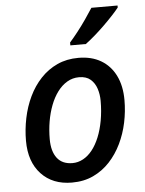

<svg xmlns="http://www.w3.org/2000/svg" viewBox="-54 -810 652 863"><g transform="rotate(-5 271.5 -378.5)"><path d="M236 9Q149 9 97.5 -46Q46 -101 46 -196Q46 -247 56.5 -298Q67 -349 88.5 -394Q110 -439 142.5 -473.5Q175 -508 217.5 -527.5Q260 -547 313 -547Q372 -547 414.5 -522Q457 -497 480 -450.5Q503 -404 503 -340Q503 -289 492.5 -239Q482 -189 460.5 -144.5Q439 -100 407 -65.5Q375 -31 332.5 -11Q290 9 236 9ZM246 -78Q271 -78 294 -90.5Q317 -103 335.5 -126.5Q354 -150 367.5 -183Q381 -216 388.5 -257.5Q396 -299 396 -346Q396 -375 387.5 -401Q379 -427 360 -443.5Q341 -460 308 -460Q279 -460 254.5 -445.5Q230 -431 211 -405.5Q192 -380 179 -346Q166 -312 159.5 -273.5Q153 -235 153 -194Q153 -139 176.5 -108.5Q200 -78 246 -78ZM282 -619Q299 -638 319 -663.5Q339 -689 358 -716.5Q377 -744 391 -766H509V-757Q499 -744 480 -723.5Q461 -703 438.5 -681Q416 -659 393.5 -639.5Q371 -620 352 -606H282Z"/></g></svg>

Font: Noto Sans Display Medium
Style: Italic
Weight: 500
Italic angle: -12°
Designer: Monotype Design Team
Foundry: Monotype Imaging Inc.
Version: Version 2.003